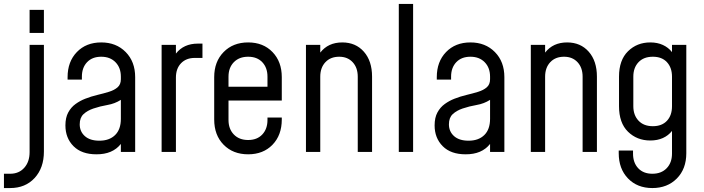

<svg xmlns="http://www.w3.org/2000/svg" viewBox="-79 -770 3569 973"><path d="M71 -603V-720H143.5V-603ZM-59 183V110.5H-27.5Q17 110.5 44 80.2Q71 50 71 1V-542.5H143.5V-2Q143.5 81 96.5 132Q49.5 183 -27.5 183Z M409.5 12Q334.5 12 293.5 -29.2Q252.5 -70.5 252.5 -134.5Q252.5 -174 266.8 -200.2Q281 -226.5 304 -243Q327 -259.5 352.5 -269.5Q383 -281.5 414.8 -289Q446.5 -296.5 473.2 -304.8Q500 -313 516.8 -327.5Q533.5 -342 533.5 -368.5V-381.5Q533.5 -427 506.2 -454.8Q479 -482.5 434 -482.5Q388.5 -482.5 362.2 -454.8Q336 -427 336 -381.5V-366.5H263.5V-379Q263.5 -457.5 310.5 -506.2Q357.5 -555 434 -555Q510 -555 558 -506.2Q606 -457.5 606 -379V0H533.5V-40.5Q491.5 12.5 409.5 12ZM424.5 -57Q475 -57 504.2 -85.5Q533.5 -114 533.5 -168V-264Q503 -244.5 465.5 -238Q428 -231.5 394 -220Q363.5 -209.5 344.2 -191.5Q325 -173.5 325 -140Q325 -103.5 351 -80.2Q377 -57 424.5 -57Z M740 0V-542.5H812.5V-498.5Q852 -549 923.5 -549H947V-476.5H908.5Q864.5 -476.5 838.5 -449.5Q812.5 -422.5 812.5 -377V0Z M1178.5 12Q1102 12 1054.2 -36.5Q1006.5 -85 1006.5 -164.5V-379Q1006.5 -457.5 1054.2 -506.2Q1102 -555 1178.5 -555Q1255 -555 1302 -506.2Q1349 -457.5 1349 -379V-260.5H1079V-162Q1079 -116.5 1106 -88.5Q1133 -60.5 1178.5 -60.5Q1224 -60.5 1250.2 -88.5Q1276.5 -116.5 1276.5 -162V-174.5H1349V-164.5Q1349 -85 1302 -36.5Q1255 12 1178.5 12ZM1178.5 -482.5Q1133 -482.5 1106 -454.8Q1079 -427 1079 -381.5V-330.5H1276.5V-381.5Q1276.5 -427 1250.2 -454.8Q1224 -482.5 1178.5 -482.5Z M1471.5 0V-542.5H1544V-503.5Q1584 -555 1655.5 -555Q1723.5 -555 1765 -508Q1806.5 -461 1806.5 -381.5V0H1734V-381.5Q1734 -427 1708.2 -454.8Q1682.5 -482.5 1640 -482.5Q1596 -482.5 1570 -454.8Q1544 -427 1544 -381.5V0Z M1942 0V-750H2014.5V0Z M2280.5 12Q2205.5 12 2164.5 -29.2Q2123.5 -70.5 2123.5 -134.5Q2123.5 -174 2137.8 -200.2Q2152 -226.5 2175 -243Q2198 -259.5 2223.5 -269.5Q2254 -281.5 2285.8 -289Q2317.5 -296.5 2344.2 -304.8Q2371 -313 2387.8 -327.5Q2404.5 -342 2404.5 -368.5V-381.5Q2404.5 -427 2377.2 -454.8Q2350 -482.5 2305 -482.5Q2259.5 -482.5 2233.2 -454.8Q2207 -427 2207 -381.5V-366.5H2134.5V-379Q2134.5 -457.5 2181.5 -506.2Q2228.5 -555 2305 -555Q2381 -555 2429 -506.2Q2477 -457.5 2477 -379V0H2404.5V-40.5Q2362.5 12.5 2280.5 12ZM2295.5 -57Q2346 -57 2375.2 -85.5Q2404.5 -114 2404.5 -168V-264Q2374 -244.5 2336.5 -238Q2299 -231.5 2265 -220Q2234.5 -209.5 2215.2 -191.5Q2196 -173.5 2196 -140Q2196 -103.5 2222 -80.2Q2248 -57 2295.5 -57Z M2611 0V-542.5H2683.5V-503.5Q2723.5 -555 2795 -555Q2863 -555 2904.5 -508Q2946 -461 2946 -381.5V0H2873.5V-381.5Q2873.5 -427 2847.8 -454.8Q2822 -482.5 2779.5 -482.5Q2735.5 -482.5 2709.5 -454.8Q2683.5 -427 2683.5 -381.5V0Z M3227 183Q3150.5 183 3103.5 134.2Q3056.5 85.5 3056.5 6V-7H3129V8.5Q3129 54.5 3155.2 82.5Q3181.5 110.5 3227 110.5Q3272.5 110.5 3299.5 82.5Q3326.5 54.5 3326.5 8.5V-106.5Q3308 -83 3280.2 -70.5Q3252.5 -58 3216.5 -58Q3149 -58 3103.5 -102.5Q3058 -147 3058 -232V-381.5Q3058 -465.5 3103.5 -510.2Q3149 -555 3216.5 -555Q3252.5 -555 3280.2 -542.2Q3308 -529.5 3326.5 -506V-542.5H3399V6.5Q3399 86 3351 134.5Q3303 183 3227 183ZM3229.5 -130.5Q3275.5 -130.5 3301 -158Q3326.5 -185.5 3326.5 -231.5V-381.5Q3326.5 -427 3301 -454.8Q3275.5 -482.5 3229.5 -482.5Q3183 -482.5 3156.8 -454.8Q3130.5 -427 3130.5 -381.5V-232Q3130.5 -186.5 3156.8 -158.5Q3183 -130.5 3229.5 -130.5Z"/></svg>

Font: Mohave
Style: Regular
Weight: 400
Designer: Gumpita Rahayu
Foundry: Tokotype
Version: Version 2.003; ttfautohint (v1.8.3)